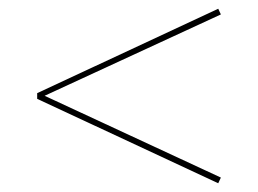

<svg xmlns="http://www.w3.org/2000/svg" viewBox="-20 -450 590 439"><path d="M485 -417 82 -231 485 -44 479 -31 65 -224V-237L479 -430Z"/></svg>

Font: EauTest Thin
Style: Italic
Weight: 250
Italic angle: -12°
Designer: Christian Thalmann (Catharsis Fonts)
Version: Version 0.001;PS 000.001;hotconv 1.0.88;makeotf.lib2.5.64775